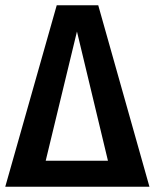

<svg xmlns="http://www.w3.org/2000/svg" viewBox="-23 -711 589 731"><path d="M351 -691 546 0H-3L193 -691ZM270 -591 151 -99H388Z"/></svg>

Font: Fira Sans Condensed Medium
Style: Regular
Weight: 500
Width: 3
Designer: Carrois Corporate & Edenspiekermann AG
Foundry: Carrois Corporate GbR & Edenspiekermann AG
Version: Version 4.203;PS 004.203;hotconv 1.0.88;makeotf.lib2.5.64775